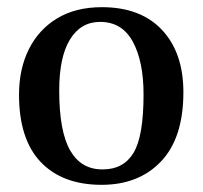

<svg xmlns="http://www.w3.org/2000/svg" viewBox="-20 -505 565 535"><path d="M263 10Q154 10 93.5 -53.5Q33 -117 33 -241Q33 -313 60.5 -368Q88 -423 139.5 -454Q191 -485 264 -485Q372 -485 431.5 -421.5Q491 -358 491 -248Q491 -121 429 -55.5Q367 10 263 10ZM267 -33Q324 -33 352 -79Q380 -125 380 -242Q380 -334 350 -389Q320 -444 259 -444Q205 -444 175 -395Q145 -346 145 -253Q145 -138 176 -85Q207 -32 267 -33Z"/></svg>

Font: STIX Two Text Medium
Style: Regular
Weight: 500
Designer: Ross Mills, John Hudson & Paul Hanslow, Tiro Typeworks Ltd; with prior portions MicroPress Inc., and Coen Hoffman.
Foundry: Tiro Typeworks Ltd
Version: Version 2.13 b171